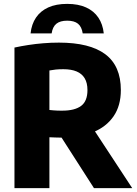

<svg xmlns="http://www.w3.org/2000/svg" viewBox="-20 -969 704 989"><path d="M54.5 0V-724Q88.5 -731.5 126 -737.2Q163.5 -743 203 -746.2Q242.5 -749.5 283.5 -749.5Q442.5 -749.5 522.5 -689.5Q602.5 -629.5 602.5 -505Q602.5 -424.5 565 -370Q527.5 -315.5 459.2 -287.8Q391 -260 299 -260Q280 -260 265.2 -260.8Q250.5 -261.5 234.5 -262V0ZM464 0 246.5 -339H438.5L661 0ZM301 -399Q365 -399 397.8 -423.5Q430.5 -448 430.5 -505Q430.5 -542 416.2 -565.8Q402 -589.5 374.5 -601Q347 -612.5 306 -612.5Q284.5 -612.5 267.2 -610.8Q250 -609 234.5 -606V-402.5Q245.5 -401.5 256 -400.5Q266.5 -399.5 277.2 -399.2Q288 -399 301 -399ZM137.5 -797Q142.5 -844.5 165.5 -878.5Q188.5 -912.5 228.8 -930.8Q269 -949 326 -949Q383 -949 423.2 -930.8Q463.5 -912.5 486.5 -878.5Q509.5 -844.5 514.5 -797H406Q401 -831 381.8 -846.8Q362.5 -862.5 326 -862.5Q290 -862.5 270.5 -846.8Q251 -831 246 -797Z"/></svg>

Font: Encode Sans SC SemiCondensed ExtraBold
Style: Regular
Weight: 800
Width: 4
Designer: Multiple Designers
Foundry: Impallari Type
Version: Version 3.002